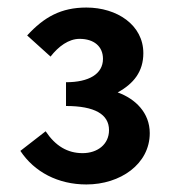

<svg xmlns="http://www.w3.org/2000/svg" viewBox="-20 -907 464 509"><path d="M209 -418C299 -418 377 -472 377 -554C377 -608 339 -645 292 -662C334 -685 360 -717 360 -766C360 -841 290 -887 209 -887C142 -887 97 -862 52 -813L114 -757C135 -784 162 -804 191 -804C229 -804 253 -784 253 -751C253 -711 216 -689 155 -689V-626C231 -626 269 -604 269 -562C269 -524 238 -501 199 -501C159 -501 127 -520 101 -559L34 -507C71 -451 134 -418 209 -418Z"/></svg>

Font: Noto Sans KR Bold
Style: Regular
Weight: 700
Designer: Ryoko NISHIZUKA  (kana & ideographs); Paul D. Hunt (Latin, Greek & Cyrillic); Wenlong ZHANG  (bopomofo); Sandoll Communi
Foundry: Adobe Systems Incorporated
Version: Version 1.004;PS 1.004;hotconv 1.0.82;makeotf.lib2.5.63406